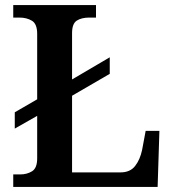

<svg xmlns="http://www.w3.org/2000/svg" viewBox="-20 -734 682 754"><path d="M32 0V-49H59Q86 -49 106 -61.5Q126 -74 126 -112V-279L38 -229V-293L126 -344V-601Q126 -640 105.5 -652.5Q85 -665 56 -665H32V-714H357V-665H331Q300 -665 281.5 -653Q263 -641 263 -604V-422L411 -509V-444L263 -358V-57H453Q491 -57 510.5 -82Q530 -107 538 -145L552 -220H606L599 0Z"/></svg>

Font: Noto Serif Malayalam SemiBold
Style: Regular
Weight: 600
Designer: Indian type Foundry, Jelle Bosma, Monotype Design Team
Foundry: Monotype Imaging Inc.
Version: Version 2.104; ttfautohint (v1.8.4.7-5d5b)